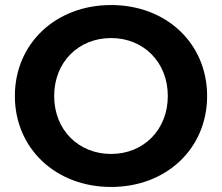

<svg xmlns="http://www.w3.org/2000/svg" viewBox="-20 -731 883 762"><path d="M421 11C640 11 802 -141 802 -350C802 -559 640 -711 421 -711C201 -711 39 -558 39 -350C39 -142 201 11 421 11ZM421 -120C292 -120 195 -215 195 -350C195 -485 292 -580 421 -580C549 -580 646 -485 646 -350C646 -215 549 -120 421 -120Z"/></svg>

Font: Montserrat-Alt1
Style: Bold
Weight: 700
Designer: Differentunic
Foundry: Differentunic
Version: Version 7.222